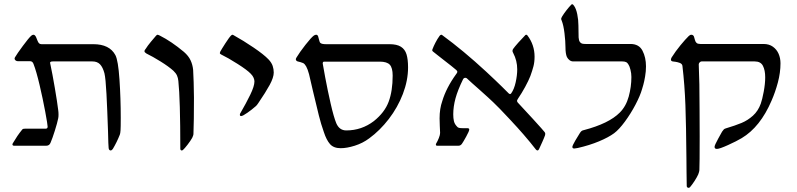

<svg xmlns="http://www.w3.org/2000/svg" viewBox="-20 -693 3791 913"><path d="M101.1 -81.1H197.3Q206.5 -81.1 206.5 -90.8Q206.5 -100.1 195.1 -161.9Q183.6 -223.6 168.2 -289.1Q152.8 -354.5 139.6 -388.2Q137.7 -394.5 133.5 -398.2Q129.4 -401.9 124 -401.9H65.4Q59.1 -401.9 54.2 -405.5Q49.3 -409.2 49.3 -415Q49.3 -417.5 52.2 -421.9Q60.5 -436.5 88.6 -474.6Q116.7 -512.7 128.9 -523.4Q134.8 -527.8 138.7 -527.8Q147 -527.8 152.3 -514.6Q153.8 -511.2 157.7 -501Q161.6 -490.7 166 -486.8Q170.4 -482.9 177.2 -482.9H423.8Q501 -482.9 528.8 -430.7Q542 -405.3 548.1 -315.2Q554.2 -225.1 554.2 -132.8Q554.2 -85 553.2 -73.7Q552.2 -58.1 549.8 -52.7Q535.6 -16.6 516.6 15.1Q514.6 18.1 511.7 20.3Q508.8 22.5 506.3 22.5Q502.4 22.5 499.8 19.5Q497.1 16.6 496.6 10.7Q495.1 0.5 493.7 -67.4Q490.2 -171.4 486.3 -246.1Q482.4 -320.8 476.6 -344.7Q468.8 -373.5 455.6 -387.2Q442.4 -400.9 419.4 -400.9H231.4Q225.1 -400.9 221.7 -399.4Q218.3 -397.9 218.3 -395.5Q218.3 -395 218.5 -392.1Q218.8 -389.2 220.2 -384.3Q229 -343.3 240.7 -274.9Q252.4 -206.5 256.8 -169.4Q258.3 -159.2 258.3 -147.9Q258.3 -137.2 256.8 -130.4Q252.4 -108.4 240.7 -71.3Q229 -34.2 220.7 -15.1Q215.3 0 199.7 0H46.9Q43.5 0 41.3 -1.7Q39.1 -3.4 39.1 -5.9Q39.1 -9.8 42.5 -14.2Q62 -47.9 83.5 -74.2Q86.4 -78.6 89.4 -79.8Q92.3 -81.1 101.1 -81.1Z M837.4 15.1Q837.4 -221.2 828.1 -308.1Q826.7 -322.3 821.8 -333.5Q816.9 -344.7 804.7 -356.4Q781.7 -377 743.7 -400.6Q705.6 -424.3 676.3 -438.5Q671.4 -441.9 669.2 -444.1Q667 -446.3 667 -449.7Q667 -452.6 669.4 -456.3Q671.9 -460 672.9 -460.9Q681.6 -475.1 697.8 -494.6Q713.9 -514.2 722.2 -523.4Q722.7 -523.9 725.1 -525.9Q727.5 -527.8 729.5 -527.8Q731.4 -527.8 735.1 -526.1Q738.8 -524.4 740.7 -523.4Q794.9 -496.1 854.5 -446.3Q876.5 -427.2 886.2 -406.2Q896 -385.3 898.4 -360.8Q899.4 -344.7 900.9 -302.2Q902.3 -259.8 902.3 -229.5Q902.3 -113.8 899.9 -56.6Q899.9 -52.2 897.9 -47.1Q896 -42 894 -37.6Q885.7 -22.9 871.6 -4.6Q857.4 13.7 850.1 20Q847.2 22.5 844.2 22.5Q841.3 22.5 839.4 20.3Q837.4 18.1 837.4 15.1Z M1172.4 -342.3Q1155.8 -359.9 1110.1 -388.9Q1064.5 -418 1031.2 -434.1Q1025.4 -437 1025.4 -440.9Q1025.4 -443.4 1027.3 -447.3Q1032.7 -457.5 1051.5 -486.8Q1070.3 -516.1 1079.1 -524.4Q1082.5 -527.8 1086.4 -527.8Q1087.4 -527.8 1090.3 -525.9Q1137.2 -500 1186 -466.8Q1234.9 -433.6 1256.8 -410.6Q1271.5 -395 1276.6 -379.6Q1281.7 -364.3 1281.7 -348.1Q1281.7 -324.7 1262.5 -289.3Q1243.2 -253.9 1208.5 -203.1Q1201.2 -191.9 1196.5 -188.2Q1191.9 -184.6 1190.9 -183.6Q1179.2 -172.9 1156.7 -157Q1134.3 -141.1 1126.5 -141.1Q1120.6 -141.1 1120.6 -147.9Q1120.6 -151.9 1124 -156.7Q1149.9 -201.2 1169.9 -242.2Q1189.9 -283.2 1189.9 -305.7Q1189.9 -313.5 1186 -323Q1182.1 -332.5 1172.4 -342.3Z M1421.4 -393.1Q1409.7 -397.9 1395.5 -400.9Q1392.1 -401.9 1389.4 -404.5Q1386.7 -407.2 1386.7 -411.6Q1386.7 -414.1 1390.1 -419.9Q1404.8 -444.3 1432.4 -479.7Q1460 -515.1 1473.1 -524.4Q1479 -527.8 1483.9 -527.8Q1486.8 -527.8 1489.5 -525.4Q1492.2 -522.9 1493.2 -518.6Q1494.6 -514.6 1496.6 -505.9Q1498 -500.5 1499.5 -495.8Q1501 -491.2 1502.9 -489.3Q1509.3 -482.9 1529.3 -482.9H1832Q1867.2 -482.9 1886.5 -470.7Q1905.8 -458.5 1913.1 -434.6Q1920.4 -410.6 1920.4 -372.6Q1920.4 -310.5 1895.8 -246.3Q1871.1 -182.1 1828.9 -127.2Q1786.6 -72.3 1735.8 -35.2Q1705.1 -12.2 1667.2 -0.2Q1629.4 11.7 1600.1 11.7Q1566.4 11.7 1549.3 -7.8Q1532.2 -27.3 1520 -64.9Q1506.3 -103.5 1496.3 -143.6Q1486.3 -183.6 1467.8 -261.7Q1456.1 -314.5 1449.7 -339.8Q1442.9 -364.7 1436 -377Q1429.2 -389.2 1421.4 -393.1ZM1757.8 -117.2Q1809.1 -158.2 1828.1 -209.2Q1847.2 -260.3 1847.2 -333.5Q1847.2 -370.6 1833.5 -385.3Q1819.8 -399.9 1785.6 -399.9H1521.5Q1514.6 -399.9 1514.6 -391.1Q1514.6 -387.7 1526.4 -325.2Q1538.1 -262.7 1552.5 -199.7Q1566.9 -136.7 1579.1 -106.9Q1593.8 -72.8 1626.5 -72.8Q1699.7 -72.8 1757.8 -117.2Z M2072.8 -61Q2072.8 -69.3 2072 -79.3Q2071.3 -89.4 2071.3 -94.2Q2070.3 -119.6 2070.3 -130.4Q2070.3 -176.3 2083 -211.9Q2101.6 -274.9 2148.9 -340.3Q2154.8 -347.2 2154.8 -351.6Q2154.8 -355 2149.9 -359.9Q2133.8 -374 2085 -411.6Q2075.7 -418.9 2061.3 -430.2Q2046.9 -441.4 2038.6 -448.2Q2037.1 -449.2 2036.1 -451.2Q2035.2 -453.1 2035.2 -455.1Q2035.6 -457 2036.6 -459Q2037.6 -460.9 2038.1 -462.9Q2041.5 -472.2 2050.5 -490Q2059.6 -507.8 2070.3 -522.5Q2074.7 -527.8 2078.1 -527.8Q2081.1 -527.8 2083 -525.9Q2182.6 -453.1 2291.5 -352.5Q2340.8 -306.6 2367.2 -280.5Q2393.6 -254.4 2399.4 -248.5Q2400.4 -248 2402.1 -246.8Q2403.8 -245.6 2405.3 -245.6Q2408.2 -245.6 2411.1 -249.5Q2424.8 -268.6 2432.1 -301.5Q2439.5 -334.5 2439.5 -363.3Q2439.5 -404.8 2420.4 -440.9Q2417 -446.8 2417 -450.7Q2417 -454.6 2419.4 -459.5Q2426.8 -470.2 2445.3 -491Q2463.9 -511.7 2475.6 -523.4Q2476.1 -523.9 2477.8 -525.9Q2479.5 -527.8 2483.4 -527.8Q2484.9 -527.8 2487.8 -524.9Q2522 -480 2522 -423.3Q2522 -397.9 2516.6 -377.4Q2511.2 -356.9 2502 -331.5Q2493.7 -310.1 2477.1 -279.5Q2460.4 -249 2444.3 -225.6Q2441.4 -221.2 2439.9 -218Q2438.5 -214.8 2438.5 -213.9Q2438.5 -211.9 2439.5 -209.5Q2440.4 -207 2441.9 -205.6Q2463.9 -182.6 2514.4 -127.2Q2564.9 -71.8 2569.8 -64.9Q2572.8 -60.5 2572.8 -56.6Q2572.8 -52.7 2571.8 -49.8Q2568.4 -39.6 2558.8 -18.1Q2549.3 3.4 2543 16.6Q2539.6 22.5 2536.1 22.5Q2532.7 22.5 2528.8 18.6Q2502 -16.1 2469.5 -53.5Q2437 -90.8 2416 -112.8Q2418.5 -110.4 2396.5 -133.8Q2351.6 -182.1 2325.2 -207Q2309.1 -222.7 2258.8 -267.6Q2220.2 -301.3 2200.7 -319.8Q2198.7 -321.8 2195.6 -322.5Q2192.4 -323.2 2191.4 -323.2Q2189.5 -323.2 2186.5 -321.3Q2183.6 -319.3 2182.1 -316.4Q2156.7 -264.6 2146 -225.3Q2135.3 -186 2135.3 -149.4Q2135.3 -130.9 2138.4 -117.4Q2141.6 -104 2150.9 -93.8Q2155.8 -86.9 2161.9 -85.2Q2168 -83.5 2179.7 -83.5H2199.7Q2205.6 -83.5 2208.5 -82.3Q2211.4 -81.1 2211.4 -77.1Q2211.4 -69.8 2197 -43.7Q2182.6 -17.6 2176.3 -8.8Q2172.9 -4.4 2168.9 -2.2Q2165 0 2159.7 0H2059.1Q2052.7 0 2052.7 -5.4Q2052.7 -8.8 2053.7 -9.8Q2061 -22 2066.9 -36.9Q2072.8 -51.8 2072.8 -61Z M2755.9 -74.2Q2875.5 -105.5 2927.2 -157.7Q2957 -187.5 2969.7 -233.9Q2982.4 -280.3 2982.4 -326.7Q2982.4 -344.2 2978 -361.3Q2973.6 -378.4 2969.2 -384.8Q2964.4 -394 2957.5 -397.5Q2950.7 -400.9 2939 -400.9H2706.1Q2696.3 -400.9 2688.5 -406.7Q2680.7 -412.6 2675.8 -421.9Q2668.9 -437.5 2668.9 -469.2Q2668.9 -496.1 2664.3 -534.7Q2659.7 -573.2 2650.9 -595.2Q2648.4 -600.6 2648.4 -603.5Q2648.4 -606.4 2653.3 -615.2Q2661.6 -628.9 2674.1 -644.8Q2686.5 -660.6 2695.3 -669.4Q2697.8 -672.9 2700.7 -672.9Q2705.1 -672.9 2710 -665Q2719.7 -651.4 2725.1 -624.8Q2730.5 -598.1 2730.5 -572.3Q2730.5 -529.8 2731.4 -515.1Q2732.4 -500.5 2737.3 -493.7Q2741.7 -487.3 2748 -485.6Q2754.4 -483.9 2765.1 -483.9H2978Q3018.6 -483.9 3035.2 -451.9Q3051.8 -419.9 3051.8 -377.4Q3051.8 -353.5 3047.6 -329.3Q3043.5 -305.2 3039.1 -289.6Q3034.7 -273.9 3033.2 -269.5Q3024.4 -238.3 3002 -195.6Q2979.5 -152.8 2951.7 -115Q2923.8 -77.1 2900.4 -59.6Q2874 -40 2828.6 -21Q2783.2 -2 2727.5 10.7Q2715.3 13.2 2710.9 13.2Q2706.1 13.2 2703.9 11.2Q2701.7 9.3 2701.7 5.4Q2701.7 -0.5 2716.1 -25.4Q2730.5 -50.3 2737.3 -60.1Q2738.3 -61.5 2740.7 -64.9Q2743.2 -68.4 2746.8 -70.8Q2750.5 -73.2 2755.9 -74.2Z M3178.7 -400.9Q3170.4 -402.8 3170.4 -409.2Q3170.4 -413.6 3173.8 -419.9Q3191.9 -448.7 3215.8 -477.8Q3239.7 -506.8 3254.9 -521.5Q3261.2 -527.8 3267.6 -527.8Q3272.5 -527.8 3276.1 -524.7Q3279.8 -521.5 3280.8 -516.1Q3282.2 -511.7 3284.7 -502.4Q3287.1 -493.2 3292.7 -488.5Q3298.3 -483.9 3310.1 -483.9H3610.8Q3637.2 -483.9 3655.3 -470.9Q3673.3 -458 3682.4 -437.3Q3691.4 -416.5 3691.4 -392.1Q3691.4 -347.7 3679 -301Q3666.5 -254.4 3648.9 -214.4Q3595.2 -88.9 3506.8 -36.1Q3482.4 -21.5 3441.9 -3.2Q3401.4 15.1 3389.2 15.1Q3377.9 15.1 3377.9 5.4Q3377.9 -2.4 3395 -33.4Q3412.1 -64.5 3413.6 -66.9Q3418.9 -74.7 3421.9 -77.6Q3424.8 -80.6 3431.2 -82.5Q3477.1 -96.2 3506.3 -108.4Q3535.6 -120.6 3560.3 -142.8Q3585 -165 3597.7 -200.2Q3604.5 -219.2 3611.6 -256.8Q3618.7 -294.4 3618.7 -325.7Q3618.7 -358.9 3607.9 -379.9Q3597.2 -400.9 3568.8 -400.9H3315.9Q3311.5 -400.9 3307.1 -396.5Q3302.7 -392.1 3302.7 -386.7Q3306.6 -306.2 3306.6 -168.9L3307.1 -44.4Q3307.1 89.4 3305.7 116.2Q3305.7 118.7 3304.2 124.3Q3302.7 129.9 3300.3 136.2Q3293.9 150.4 3282.5 168Q3271 185.5 3261.7 196.3Q3258.8 200.2 3253.9 200.2Q3250.5 200.2 3248 197.5Q3245.6 194.8 3245.6 191.9Q3245.1 163.1 3244.6 122.3Q3244.1 81.5 3244.1 59.1Q3242.7 -95.7 3239.3 -192.1Q3235.8 -288.6 3225.1 -379.9Q3223.6 -389.6 3212.6 -393.8Q3201.7 -397.9 3191.7 -399.2Q3181.6 -400.4 3178.7 -400.9Z"/></svg>

Font: David Libre
Style: Regular
Weight: 400
Version: Version 1.000